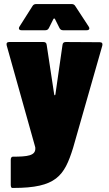

<svg xmlns="http://www.w3.org/2000/svg" viewBox="-20 -727 537 946"><path d="M86 -578H203C211 -578 217 -581 221 -589L243 -633C245 -637 249 -637 251 -633L273 -589C277 -581 283 -578 291 -578H407C419 -578 424 -585 417 -596L351 -697C347 -704 341 -707 333 -707H158C150 -707 144 -704 140 -697L76 -596C70 -586 74 -578 86 -578ZM40 199H46C257 199 297 140 340 2L484 -502C487 -513 482 -519 472 -519L304 -520C295 -520 289 -516 288 -506L253 -262C252 -256 248 -256 247 -262L210 -506C209 -516 203 -520 194 -520H25C15 -520 10 -514 13 -503L153 -4C154 -2 154 1 154 4C155 40 116 45 43 45C37 45 33 51 33 60V184C33 193 36 199 40 199Z"/></svg>

Font: Barlow Semi Condensed Black
Style: Regular
Weight: 900
Width: 4
Designer: Jeremy Tribby
Foundry: Tribby Type
Version: Version 1.408;PS 001.408;hotconv 1.0.88;makeotf.lib2.5.64775